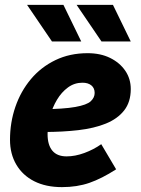

<svg xmlns="http://www.w3.org/2000/svg" viewBox="-20 -755 576 787"><path d="M21 -182Q21 -253 43 -317Q65 -381 106.5 -430.5Q148 -480 207 -508.5Q266 -537 339 -537Q392 -537 431.5 -517.5Q471 -498 493.5 -465Q516 -432 516 -390Q516 -337 489 -302.5Q462 -268 414 -248.5Q366 -229 301 -221.5Q236 -214 161 -214Q151 -214 142.5 -214.5Q134 -215 123 -215L137 -307Q139 -307 142.5 -307Q146 -307 148 -307Q241 -308 288.5 -316.5Q336 -325 352 -340Q368 -355 368 -374Q368 -394 354.5 -405Q341 -416 318 -416Q285 -416 258.5 -396.5Q232 -377 213.5 -346Q195 -315 185 -278Q175 -241 175 -205Q175 -161 194.5 -137.5Q214 -114 253 -114Q288 -114 326 -128Q364 -142 395 -164L456 -61Q397 -23 346.5 -5.5Q296 12 234 12Q168 12 120.5 -12Q73 -36 47 -80Q21 -124 21 -182ZM91 -735H240L313 -585H193ZM294 -735H443L516 -585H396Z"/></svg>

Font: Radio Canada
Style: Italic
Weight: 400
Italic angle: -12°
Designer: Charles Daoud, Etienne Aubert Bonn, Alexandre Saumier Demers, Jacques Le Bailly
Foundry: Radio-Canada
Version: Version 2.104;gftools[0.9.28.dev5+ged2979d]